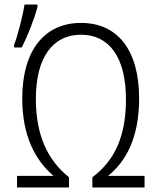

<svg xmlns="http://www.w3.org/2000/svg" viewBox="-20 -826 717 846"><path d="M42 -617H76C102 -668 132 -744 145 -795V-806H88C81 -759 58 -669 42 -628ZM337 -673C462 -673 535 -572 535 -389C535 -231 489 -121 387 -45V0H617V-51H456C537 -116 593 -222 593 -392C593 -607 497 -725 337 -725C176 -725 78 -604 78 -392C78 -225 137 -118 216 -51H55V0H284V-45C191 -119 138 -229 138 -390C138 -571 211 -673 337 -673Z"/></svg>

Font: Noto Sans Display SemiCondensed Light
Style: Regular
Weight: 300
Width: 4
Designer: Monotype Design Team
Foundry: Monotype Imaging Inc.
Version: Version 1.900